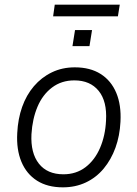

<svg xmlns="http://www.w3.org/2000/svg" viewBox="-20 -796 590 824"><path d="M250 8Q184 8 139 -20.5Q94 -49 72 -101.5Q50 -154 54 -225Q57 -286 75 -337Q93 -388 125.5 -426Q158 -464 202.5 -485.5Q247 -507 301 -507Q367 -507 412 -478.5Q457 -450 479 -397.5Q501 -345 497 -273Q494 -213 475.5 -162Q457 -111 425 -72.5Q393 -34 348.5 -13Q304 8 250 8ZM252 -48Q307 -48 347 -78.5Q387 -109 409.5 -161.5Q432 -214 435 -278Q440 -361 403.5 -406Q367 -451 299 -451Q244 -451 203.5 -420.5Q163 -390 141 -338Q119 -286 115 -220Q111 -139 147 -93.5Q183 -48 252 -48ZM208 -726 215 -776H494L486 -726ZM291 -598 302 -667H375L364 -598Z"/></svg>

Font: Nunitoga
Style: Light Italic
Weight: 300
Italic angle: -9°
Designer: Vernon Adams
Foundry: Vernon Adams
Version: Version 1.0